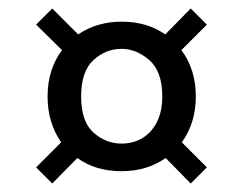

<svg xmlns="http://www.w3.org/2000/svg" viewBox="-20 -524 572 452"><path d="M103 -92 65 -130 124 -189Q92 -235 92 -297Q92 -330 101 -357.5Q110 -385 126 -406L65 -466L103 -504L164 -443Q208 -473 267 -473Q326 -473 369 -443L429 -504L467 -466L407 -406Q423 -385 432 -357.5Q441 -330 441 -297Q441 -265 432.5 -238Q424 -211 408 -189L467 -130L429 -92L370 -152Q326 -121 266 -121Q205 -121 162 -152ZM266 -186Q293 -186 314.5 -198.5Q336 -211 349 -236Q362 -261 362 -297Q362 -356 331.5 -382.5Q301 -409 266 -409Q229 -409 200 -382.5Q171 -356 171 -297Q171 -238 200 -212Q229 -186 266 -186Z"/></svg>

Font: Rethink Sans
Style: Regular
Weight: 400
Designer: The Rethink Sans project authors (Hans Thiessen). DM Sans designed by Colophon Foundry.
Foundry: Rethink Communications LLC
Version: Version 1.001